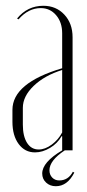

<svg xmlns="http://www.w3.org/2000/svg" viewBox="-20 -521 301 664"><path d="M23 -100V-141Q23 -234 195 -285V-406Q195 -444 174 -468.5Q153 -493 121 -493Q78 -493 44 -454L39 -457Q75 -501 130 -501Q174 -501 202.5 -470.5Q231 -440 231 -392V-1H204Q151 34 151 68Q151 83 160.5 93Q170 103 185 103Q216 103 232 73L237 76Q213 123 173 123Q153 123 139.5 110.5Q126 98 126 79Q126 40 195 -1V-50H193Q179 -25 153 -9.5Q127 6 101 6Q66 6 44.5 -23Q23 -52 23 -100ZM114 -4Q136 -4 159 -21Q182 -38 195 -63V-279Q134 -260 96.5 -224Q59 -188 59 -148V-90Q59 -50 73.5 -27Q88 -4 114 -4Z"/></svg>

Font: Moniqa ExtLt Narrow Display
Style: Regular
Weight: 200
Width: 4
Designer: Rajesh Rajput
Foundry: Rajesh Rajput
Version: Version 1.000